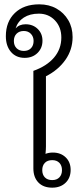

<svg xmlns="http://www.w3.org/2000/svg" viewBox="-20 -860 381 886"><path d="M221 6Q180 6 157 -18Q134 -42 134 -83V-533Q196 -555 229.5 -594.5Q263 -634 263 -687Q263 -735 233.5 -766Q204 -797 159 -797Q118 -797 90 -779Q62 -761 52 -729Q69 -748 98 -748Q132 -748 154 -726.5Q176 -705 176 -672Q176 -638 153 -615.5Q130 -593 94 -593Q54 -593 30.5 -620.5Q7 -648 7 -693Q7 -760 48.5 -800Q90 -840 161 -840Q206 -840 240.5 -820.5Q275 -801 295 -767Q315 -733 315 -689Q315 -631 282 -584Q249 -537 192 -508V-184Q192 -178 191.5 -168.5Q191 -159 190 -150Q205 -156 224 -156Q260 -156 283 -134Q306 -112 306 -76Q306 -39 282.5 -16.5Q259 6 221 6ZM90 -625Q111 -625 123 -637.5Q135 -650 135 -671Q135 -691 122.5 -704Q110 -717 90 -717Q69 -717 56.5 -704.5Q44 -692 44 -671Q44 -650 56.5 -637.5Q69 -625 90 -625ZM221 -29Q242 -29 254 -41.5Q266 -54 266 -75Q266 -96 254 -108.5Q242 -121 221 -121Q199 -121 187 -108.5Q175 -96 175 -75Q175 -54 187 -41.5Q199 -29 221 -29Z"/></svg>

Font: Noto Sans Thai Looped UI Light
Style: Regular
Weight: 300
Designer: Cadson Demak Team
Foundry: Cadson Demak Co., Ltd.
Version: Version 1.000